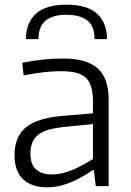

<svg xmlns="http://www.w3.org/2000/svg" viewBox="-20 -795 558 820"><path d="M91 -628Q91 -697 133 -736Q175 -775 264 -775Q353 -775 395 -736Q437 -697 437 -628H384Q384 -684 352.5 -708Q321 -732 264 -732Q207 -732 176 -708Q145 -684 144 -628ZM203 -50Q243 -50 287.5 -68.5Q332 -87 377 -116V-265L264 -254Q221 -250 191.5 -242Q162 -234 144 -220Q126 -206 118 -186Q110 -166 110 -138Q110 -50 203 -50ZM183 5Q114 5 78 -30Q42 -65 42 -133Q42 -211 90.5 -251Q139 -291 247 -300L377 -311V-359Q377 -396 370 -421.5Q363 -447 347 -462.5Q331 -478 304.5 -484.5Q278 -491 239 -491Q204 -491 166 -486.5Q128 -482 81 -473L75 -527Q126 -537 167.5 -541Q209 -545 251 -545Q350 -545 397 -503Q444 -461 444 -371V0H389L381 -68H376Q324 -33 276 -14Q228 5 183 5Z"/></svg>

Font: EncodeSans
Style: Light
Weight: 300
Designer: Pablo Impallari, Andres Torresi
Foundry: Pablo Impallari, Andres Torresi
Version: Version 1.000; ttfautohint (v1.4.1)